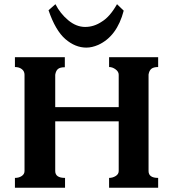

<svg xmlns="http://www.w3.org/2000/svg" viewBox="-20 -878 801 898"><path d="M239.3 -858.4Q261.7 -814.5 299.3 -783.2Q336.9 -752 378.4 -752Q419.9 -752 457 -777.3Q494.1 -799.8 527.3 -858.4L558.6 -828.1Q527.3 -708 439.5 -668Q410.2 -655.3 383.8 -655.3Q332 -655.3 285.6 -695.3Q239.3 -735.4 207 -830.1ZM49.8 -45.9Q68.4 -45.9 81.5 -54.7Q94.7 -63.5 94.7 -78.1V-528.3Q94.7 -544.9 82 -554.7Q69.3 -564.5 49.8 -564.5V-610.4H283.2V-563.5Q260.7 -563.5 251 -555.2Q241.2 -546.9 238.3 -528.3V-377H535.2V-528.3Q535.2 -543 520.5 -553.7Q505.9 -564.5 490.2 -564.5V-610.4H719.7V-564.5Q698.2 -564.5 688 -556.2Q677.7 -547.9 674.8 -529.3V-78.1Q674.8 -45.9 719.7 -45.9V0H490.2V-45.9Q506.8 -45.9 521 -54.7Q535.2 -63.5 535.2 -78.1V-310.5H238.3V-78.1Q238.3 -45.9 284.2 -45.9V0H49.8Z"/></svg>

Font: Menaion Unicode
Style: Regular
Weight: 400
Designer: Aleksandr Andreev
Foundry: Ponomar Technologies, Inc.
Version: 2.0